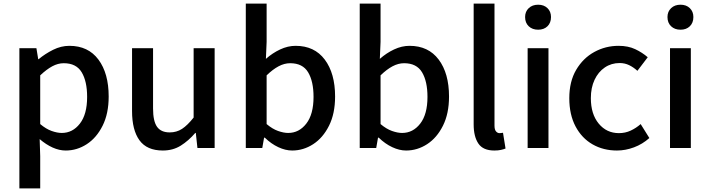

<svg xmlns="http://www.w3.org/2000/svg" viewBox="-20 -817 3920 1060"><path d="M87 223V-551H181L191 -490H193Q229 -520 273 -542Q317 -564 363 -564Q467 -564 523.5 -488Q580 -412 580 -284Q580 -190 546.5 -123Q513 -56 459 -21Q405 14 343 14Q307 14 270.5 -2.5Q234 -19 199 -49L202 45V223ZM321 -83Q381 -83 421 -134.5Q461 -186 461 -282Q461 -368 431 -418Q401 -468 332 -468Q300 -468 268.5 -451Q237 -434 202 -401V-132Q234 -105 265 -94Q296 -83 321 -83Z M879 14Q791 14 750 -42.5Q709 -99 709 -204V-551H825V-218Q825 -148 847 -117Q869 -86 917 -86Q955 -86 985 -105.5Q1015 -125 1049 -168V-551H1165V0H1070L1061 -83H1058Q1021 -40 978 -13Q935 14 879 14Z M1593 14Q1556 14 1516.5 -4.5Q1477 -23 1442 -57H1438L1428 0H1337V-797H1452V-586L1448 -492Q1484 -524 1526.5 -544Q1569 -564 1612 -564Q1716 -564 1773 -488Q1830 -412 1830 -284Q1830 -190 1796.5 -123Q1763 -56 1709 -21Q1655 14 1593 14ZM1571 -83Q1631 -83 1671 -134.5Q1711 -186 1711 -282Q1711 -368 1681 -418Q1651 -468 1582 -468Q1550 -468 1518 -451Q1486 -434 1452 -401V-132Q1484 -105 1515 -94Q1546 -83 1571 -83Z M2222 14Q2185 14 2145.5 -4.5Q2106 -23 2071 -57H2067L2057 0H1966V-797H2081V-586L2077 -492Q2113 -524 2155.5 -544Q2198 -564 2241 -564Q2345 -564 2402 -488Q2459 -412 2459 -284Q2459 -190 2425.5 -123Q2392 -56 2338 -21Q2284 14 2222 14ZM2200 -83Q2260 -83 2300 -134.5Q2340 -186 2340 -282Q2340 -368 2310 -418Q2280 -468 2211 -468Q2179 -468 2147 -451Q2115 -434 2081 -401V-132Q2113 -105 2144 -94Q2175 -83 2200 -83Z M2709 14Q2647 14 2621 -24.5Q2595 -63 2595 -130V-797H2710V-124Q2710 -101 2718.5 -91.5Q2727 -82 2737 -82Q2741 -82 2745 -82.5Q2749 -83 2757 -84L2771 3Q2761 7 2746 10.5Q2731 14 2709 14Z M2893 0V-551H3008V0ZM2951 -653Q2919 -653 2899 -672Q2879 -691 2879 -723Q2879 -753 2899 -772Q2919 -791 2951 -791Q2983 -791 3002.5 -772Q3022 -753 3022 -723Q3022 -691 3002.5 -672Q2983 -653 2951 -653Z M3386 14Q3311 14 3251.5 -20Q3192 -54 3157.5 -119Q3123 -184 3123 -275Q3123 -367 3161 -431.5Q3199 -496 3261 -530Q3323 -564 3395 -564Q3448 -564 3487 -545.5Q3526 -527 3556 -501L3499 -426Q3477 -446 3453 -457.5Q3429 -469 3401 -469Q3355 -469 3319 -444.5Q3283 -420 3262.5 -376.5Q3242 -333 3242 -275Q3242 -187 3285.5 -134.5Q3329 -82 3397 -82Q3432 -82 3462 -96Q3492 -110 3517 -132L3565 -55Q3527 -21 3480 -3.5Q3433 14 3386 14Z M3679 0V-551H3794V0ZM3737 -653Q3705 -653 3685 -672Q3665 -691 3665 -723Q3665 -753 3685 -772Q3705 -791 3737 -791Q3769 -791 3788.5 -772Q3808 -753 3808 -723Q3808 -691 3788.5 -672Q3769 -653 3737 -653Z"/></svg>

Font: Source Han Sans Medium
Style: Regular
Weight: 500
Designer: Ryoko NISHIZUKA Ë•øÂ°öÊ∂ºÂ≠ê (kana, bopomofo & ideographs); Paul D. Hunt (Latin, Greek & Cyrillic); Sandoll Communicatio
Foundry: Adobe
Version: Version 2.004;hotconv 1.0.118;makeotfexe 2.5.65603